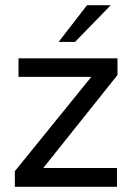

<svg xmlns="http://www.w3.org/2000/svg" viewBox="-20 -717 512 737"><path d="M37 -60 330.5 -422H51V-493H431V-429L146 -72H429V0H37ZM314 -697H405L268 -556H205Z"/></svg>

Font: HK Grotesk
Style: Regular
Weight: 400
Designer: Alfredo Marco Pradil
Foundry: Hanken Design Co.
Version: Version 3.001